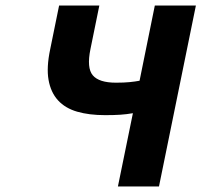

<svg xmlns="http://www.w3.org/2000/svg" viewBox="-20 -672 726 692"><path d="M405 0 459 -264Q436 -260 413.5 -258.5Q391 -257 359 -257Q301 -257 258 -269.5Q215 -282 189 -310.5Q163 -339 155 -384Q147 -429 161 -495L193 -652H338L306 -495Q292 -427 314.5 -400.5Q337 -374 398 -374Q427 -374 447 -376Q467 -378 483 -381L538 -652H686L553 0Z"/></svg>

Font: mr_Source Sans Pro
Style: Bold Italic
Weight: 700
Italic angle: -11°
Designer: Paul D. Hunt
Foundry: Adobe Systems Incorporated
Version: Version 1.036;July 10, 2024;FontCreator 11.5.0.2430 64-bit